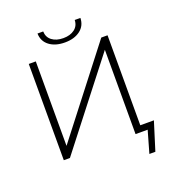

<svg xmlns="http://www.w3.org/2000/svg" viewBox="-165 -933 1095 1207"><g transform="rotate(-20 382.0 -329.0)"><path d="M224 -805H262Q263 -766 292 -744Q321 -722 368 -722Q414 -722 443 -744Q472 -766 473 -805H511Q510 -753 470.5 -723Q431 -693 368 -693Q304 -693 264.5 -723Q225 -753 224 -805ZM725 -42 666 147H626L668 0H587V-564L148 0H107V-644H154V-79L592 -644H634V-42Z"/></g></svg>

Font: Montserrat Ace
Style: Light
Weight: 300
Designer: Julieta Ulanovsky
Foundry: Julieta Ulanovsky
Version: Version 1